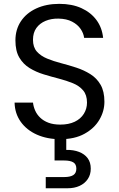

<svg xmlns="http://www.w3.org/2000/svg" viewBox="-20 -726 627 1011"><path d="M297.6 7Q228.4 7 174.2 -17.1Q120.1 -41.2 89 -85Q58 -128.8 56.8 -185.6H153.8Q156.1 -164.4 165.3 -143.6Q174.5 -122.7 191.9 -106.2Q209.2 -89.6 235.1 -79.8Q261 -69.9 297.6 -69.9Q342 -69.9 373.5 -85Q404.9 -100.1 421.5 -126.8Q438.1 -153.4 438.1 -185.9Q438.1 -226 417.7 -250.1Q397.3 -274.2 363.6 -287.9Q329.9 -301.6 289.9 -312Q249.9 -322.3 209.7 -334.6Q169.4 -346.9 135.7 -367.6Q102 -388.4 81.6 -423Q61.2 -457.6 61.2 -513.3Q61.2 -570.7 90.1 -614.1Q119 -657.5 171.2 -681.6Q223.4 -705.7 292.4 -705.7Q359.1 -705.7 408.8 -683.1Q458.5 -660.5 488 -620.4Q517.5 -580.4 523 -526.7H423Q420 -551 404.3 -573.9Q388.6 -596.9 359.5 -612.1Q330.5 -627.3 287.9 -628Q250.7 -628.8 220.2 -616.2Q189.6 -603.6 171.7 -578.8Q153.7 -554 153.7 -516.4Q153.7 -477.5 174.1 -454.4Q194.5 -431.4 228.2 -417.5Q261.9 -403.7 301.9 -393.3Q341.9 -382.9 381.8 -369.9Q421.6 -356.9 455.3 -335.9Q489.1 -314.9 509.4 -280Q529.8 -245.1 529.8 -190.4Q529.8 -140.6 503.4 -95.6Q477 -50.5 425.3 -21.8Q373.7 7 297.6 7ZM328.9 -1.7V63.3Q367.1 62.6 396.2 73.9Q425.3 85.1 441.6 107Q457.9 128.9 457.9 162Q457.9 193.8 442.1 217Q426.3 240.3 399 252.8Q371.8 265.3 336 265.3H220.9V206.3H317.9Q349.8 206.3 365.9 196Q382 185.7 382 162Q382 138.5 365.9 128.8Q349.8 119.1 317.9 119.1H267.3V-1.7Z"/></svg>

Font: Poppins Variable
Style: Regular
Weight: 100
Designer: Jonny Pinhorn
Foundry: Indian Type Foundry
Version: Version 6.000